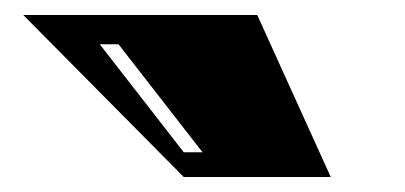

<svg xmlns="http://www.w3.org/2000/svg" viewBox="-20 -795 540 256"><path d="M225 -559 11 -775H323L421 -559ZM113 -736 225 -592H250L138 -736Z"/></svg>

Font: J.M. Nexus Grotesque
Style: Regular
Weight: 900
Designer: deFharo
Foundry: deFharo
Version: Version 3.003